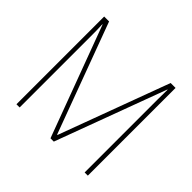

<svg xmlns="http://www.w3.org/2000/svg" viewBox="-168 -910 1105 1105"><g transform="rotate(45 384.5 -357.0)"><path d="M371 0H398L648 -674H650C649 -631 649 -608 649 -592V0H675V-714H635L386 -42H383L134 -714H94V0H120V-590C120 -612 120 -632 118 -675H120Z"/></g></svg>

Font: Noto Sans Sinhala SemiCondensed Thin
Style: Regular
Weight: 100
Width: 4
Designer: Jelle Bosma - Monotype Design Team
Foundry: Monotype Imaging Inc.
Version: Version 2.006